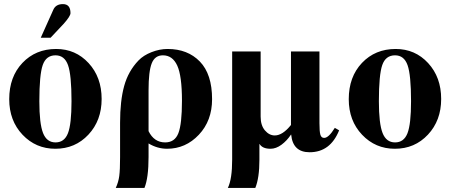

<svg xmlns="http://www.w3.org/2000/svg" viewBox="-20 -712 2197 937"><path d="M179 -528 240 -664Q252 -692 287 -692Q324 -692 324 -648Q324 -633 290 -595L227 -528ZM476 -229Q476 -124 411.5 -55Q347 14 250 14Q155 14 90 -54.5Q25 -123 25 -228Q25 -337 89.5 -405Q154 -473 254 -473Q349 -473 412.5 -404Q476 -335 476 -229ZM329 -218Q329 -346 312 -394Q295 -442 251 -442Q205 -442 188.5 -394.5Q172 -347 172 -218Q172 -109 190 -63Q208 -17 251 -17Q294 -17 311.5 -61.5Q329 -106 329 -218Z M795 14H796Q748 14 705 -12V54Q705 156 685 205H545Q558 177 562 147Q566 117 566 55V-113Q566 -220 586 -292.5Q606 -365 656 -417Q680 -442 719.5 -457.5Q759 -473 798 -473Q896 -473 955.5 -411.5Q1015 -350 1015 -228Q1015 -123 950.5 -54.5Q886 14 795 14ZM705 -271V-72Q732 -17 786 -17Q833 -17 850.5 -62Q868 -107 868 -220Q868 -342 845 -392Q822 -442 775 -442Q736 -442 720.5 -403Q705 -364 705 -271Z M1246 -9V68Q1246 156 1226 205H1092Q1113 162 1113 67V-461H1252V-143Q1252 -100 1273 -75.5Q1294 -51 1321 -51Q1359 -51 1400 -102V-461H1539V-111Q1539 -70 1543.5 -54.5Q1548 -39 1562 -39Q1584 -39 1614 -88L1635 -76Q1592 31 1491 31Q1409 31 1401 -55H1400Q1380 -25 1353.5 -5.5Q1327 14 1300 14Q1261 14 1247 -9Z M1911 -473Q2006 -473 2069.5 -404Q2133 -335 2133 -229Q2133 -124 2068.5 -55Q2004 14 1907 14Q1812 14 1747 -54.5Q1682 -123 1682 -228Q1682 -337 1746.5 -405Q1811 -473 1911 -473ZM1908 -442Q1862 -442 1845.5 -394.5Q1829 -347 1829 -218Q1829 -109 1847 -63Q1865 -17 1908 -17Q1951 -17 1968.5 -61.5Q1986 -106 1986 -218Q1986 -346 1969 -394Q1952 -442 1908 -442Z"/></svg>

Font: STIX
Style: Bold
Weight: 700
Designer: MicroPress Inc., with final additions and corrections provided by Coen Hoffman, Elsevier (retired)
Version: Version 1.1.1